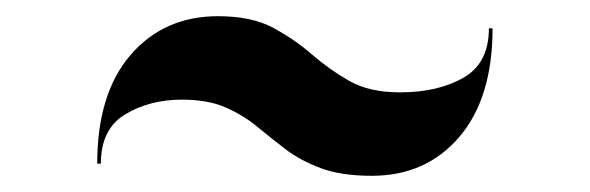

<svg xmlns="http://www.w3.org/2000/svg" viewBox="-20 -545 728 237"><path d="M204.5 -422Q165 -422 134.8 -404Q104.5 -386 104.5 -343H100Q100 -429.5 141.2 -477.2Q182.5 -525 249 -525Q290.5 -525 317 -510.8Q343.5 -496.5 364.8 -478Q386 -459.5 411 -445.2Q436 -431 473.5 -431Q520.5 -431 552 -449Q583.5 -467 583.5 -510H588Q588 -424 547 -376Q506 -328 439 -328Q401 -328 375.8 -337.5Q350.5 -347 332.2 -361Q314 -375 297 -389Q280 -403 258.2 -412.5Q236.5 -422 204.5 -422Z"/></svg>

Font: Bodoni* 36pt
Style: Bold
Weight: 700
Version: Version 2.3